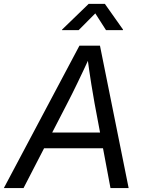

<svg xmlns="http://www.w3.org/2000/svg" viewBox="-44 -961 742 981"><path d="M-24.4 0 361.8 -727.5H466.8L613.3 0H520.5L439 -434.1Q432.1 -471.7 422.4 -532Q412.6 -592.3 400.4 -684.1H420.9Q379.9 -595.2 350.8 -535.2Q321.8 -475.1 300.3 -434.1L76.2 0ZM144 -203.6 157.2 -283.7H525.4L512.2 -203.6ZM357.9 -807.1H272.9L273.4 -810.1L409.2 -941.4H491.7L584.5 -810.1L584 -807.1H497.6L442.9 -892.6Z"/></svg>

Font: Inter 20pt
Style: Italic
Weight: 400
Italic angle: -9.3988°
Version: Version 4.001;git-66647c0bb